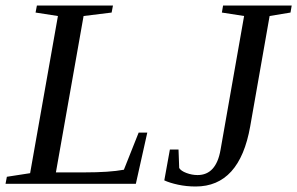

<svg xmlns="http://www.w3.org/2000/svg" viewBox="-32 -675 1091 705"><path d="M173.3 -42H277.8Q370.6 -42 422.9 -51.8L477.1 -188H508.8L466.8 0H-11.7L-6.8 -25.9L78.6 -39.1L180.7 -616.2L98.6 -628.9L103.5 -654.8H382.8L377.9 -628.9L274.9 -616.2ZM864.3 -616.2 782.7 -628.9 787.1 -654.8H1039.1L1034.7 -628.9L958 -616.2L886.7 -210.9Q847.7 9.8 686.5 9.8Q652.8 9.8 622.1 3.2Q591.3 -3.4 571.3 -12.7L591.8 -126H623.5L626 -58.1Q632.3 -47.4 652.6 -39.8Q672.9 -32.2 693.4 -32.2Q761.7 -32.2 777.8 -125Z"/></svg>

Font: Liberation Serif
Style: Italic
Weight: 400
Italic angle: -16.333°
Designer: Steve Matteson
Foundry: Ascender Corporation
Version: Version 2.1.5